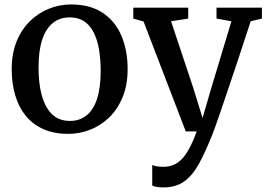

<svg xmlns="http://www.w3.org/2000/svg" viewBox="-20 -590 1199 862"><path d="M32.5 -279Q32.5 -349.5 54.5 -403.8Q76.5 -458 114.5 -495Q152.5 -532 200 -551Q247.5 -570 298 -570Q385.5 -570 441.8 -532Q498 -494 525.5 -428.5Q553 -363 553 -280Q553 -209 530.8 -154.5Q508.5 -100 470.8 -63.2Q433 -26.5 385.2 -7.8Q337.5 11 287 11Q221.5 11 173.5 -10.8Q125.5 -32.5 94.2 -71.8Q63 -111 47.8 -164Q32.5 -217 32.5 -279ZM293.5 -47Q337.5 -47 368.5 -71.8Q399.5 -96.5 415.8 -146.5Q432 -196.5 432 -272Q432 -324 424.5 -367.8Q417 -411.5 400.8 -444Q384.5 -476.5 358 -494.2Q331.5 -512 293.5 -512Q249 -512 217.8 -487.2Q186.5 -462.5 169.8 -412.8Q153 -363 153 -287Q153 -234.5 161 -190.8Q169 -147 185.8 -114.8Q202.5 -82.5 229 -64.8Q255.5 -47 293.5 -47ZM713 251.5Q697.5 251.5 684.2 249.2Q671 247 663.5 243V150.5Q669.5 154.5 683.8 156.8Q698 159 713.5 159Q734 159 753.5 152.5Q773 146 791.5 128.8Q810 111.5 827.8 80Q845.5 48.5 863 0H814L624.5 -493.5L578.5 -506.5V-555.5H825V-506.5L748 -494.5L845.5 -202L889.5 -60.5L931 -203L1019 -494.5L952 -506.5V-555.5H1156V-506.5L1105.5 -494.5Q1076 -403.5 1050.8 -328Q1025.5 -252.5 1005.5 -193Q985.5 -133.5 970.8 -90.5Q956 -47.5 946.5 -21Q937 5.5 933 15Q902.5 91.5 873.8 144.2Q845 197 807.5 224.2Q770 251.5 713 251.5Z"/></svg>

Font: Merriweather Medium
Style: Regular
Weight: 500
Version: Version 2.100